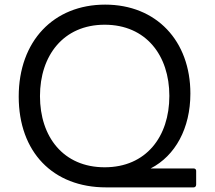

<svg xmlns="http://www.w3.org/2000/svg" viewBox="-20 -786 930 831"><path d="M818 25C824 25 829 21 829 13V-47C829 -53 824 -57 818 -57H632C739 -112 804 -231 804 -381C804 -609 657 -766 435 -766C212 -766 61 -608 61 -368C61 -128 209 25 439 25ZM433 -62C254 -62 153 -194 153 -370C153 -545 254 -679 433 -679C612 -679 713 -546 713 -371C713 -194 612 -62 433 -62Z"/></svg>

Font: LINE Seed JP_OTF Regular
Style: Regular
Weight: 400
Designer: LY Corporation & Fontrix & Fontworks
Version: Version 1.002